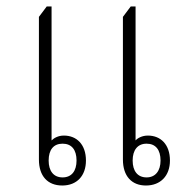

<svg xmlns="http://www.w3.org/2000/svg" viewBox="-20 -569 576 592"><path d="M172 3C217 3 245 -27 245 -74C245 -124 216 -151 177 -151C159 -151 146 -143 139 -136V-549H124L100 -517V-77C100 -26 127 3 172 3ZM430 3C475 3 504 -27 504 -74C504 -124 475 -151 436 -151C418 -151 404 -143 398 -136V-549H383L359 -517V-77C359 -26 386 3 430 3ZM173 -22C145 -22 130 -42 130 -74C130 -107 145 -126 173 -126C201 -126 216 -107 216 -74C216 -42 201 -22 173 -22ZM432 -22C404 -22 389 -42 389 -74C389 -106 404 -126 432 -126C460 -126 475 -107 475 -74C475 -42 459 -22 432 -22Z"/></svg>

Font: Noto Serif Thai Condensed ExtraLight
Style: Regular
Weight: 200
Width: 3
Designer: Monotype Design Team
Foundry: Monotype Imaging Inc.
Version: Version 2.002